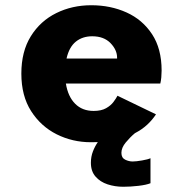

<svg xmlns="http://www.w3.org/2000/svg" viewBox="-20 -532 690 733"><path d="M327 11Q257 11 196.5 -19.2Q136 -49.5 98.8 -107.8Q61.5 -166 61.5 -251Q61.5 -335.5 97.8 -393.8Q134 -452 194.8 -482Q255.5 -512 328.5 -512Q402 -512 463 -484.5Q524 -457 560.5 -401.5Q597 -346 597 -262.5Q597 -250.5 595.8 -236.8Q594.5 -223 592 -213H231.5Q239.5 -163.5 266.8 -136Q294 -108.5 337.5 -108.5Q366.5 -108.5 384.8 -118.8Q403 -129 413.2 -142.8Q423.5 -156.5 428.5 -166.5L575.5 -95.5Q561.5 -74 541.8 -55.8Q522 -37.5 495 -23.5Q476.5 -8 460 12Q443.5 32 443.5 51.5Q443.5 70.5 457.8 77.5Q472 84.5 486.5 84.5Q499.5 84.5 522.5 80.5Q545.5 76.5 554.5 72V167.5Q538.5 174 508.2 177.5Q478 181 450.5 181Q419 181 390.8 171.8Q362.5 162.5 344.8 142.2Q327 122 327 89.5Q327 66 334.8 46Q342.5 26 353.5 10.5Q340.5 11 327 11ZM332 -393.5Q295 -393.5 269.5 -373Q244 -352.5 234 -308.5H427V-312Q427 -341.5 401.8 -367.5Q376.5 -393.5 332 -393.5Z"/></svg>

Font: Trispace
Style: Bold
Weight: 700
Designer: Tyler Finck
Foundry: Etcetera Type Company
Version: Version 1.210; ttfautohint (v1.8.3)